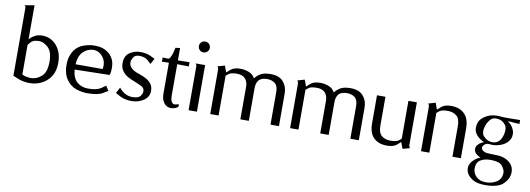

<svg xmlns="http://www.w3.org/2000/svg" viewBox="-65 -1094 4703 1704"><g transform="rotate(10 2287.0 -241.5)"><path d="M132.8 -372.1Q132.8 -449.2 132.8 -679.7Q111.3 -675.8 44.9 -664.1Q44.9 -664.1 50.8 -659.2Q56.6 -654.3 56.6 -642.6Q56.6 -439.5 56.6 -31.2Q56.6 -31.2 103.5 -11.7Q150.4 7.8 207 7.8Q298.8 7.8 363.3 -49.8Q428.7 -107.4 428.7 -212.9Q428.7 -308.6 377.9 -367.2Q326.2 -426.8 249 -426.8Q210 -426.8 184.6 -413.1Q159.2 -399.4 146.5 -387.7Q139.6 -380.9 136.7 -377Q132.8 -372.1 132.8 -372.1ZM132.8 -57.6Q132.8 -70.3 132.8 -107.4Q132.8 -161.1 132.8 -323.2Q132.8 -323.2 154.3 -348.6Q174.8 -374 230.5 -374Q268.6 -374 309.6 -336.9Q350.6 -299.8 350.6 -209Q350.6 -113.3 306.6 -76.2Q263.7 -38.1 210 -38.1Q194.3 -38.1 168.9 -43Q143.6 -47.9 132.8 -57.6Z M727.5 -34.2Q669.9 -34.2 628.9 -68.4Q588.9 -103.5 582 -179.7Q686.5 -182.6 896.5 -186.5Q908.2 -216.8 904.3 -272.5Q901.4 -327.1 861.3 -369.1Q838.9 -391.6 804.7 -406.2Q769.5 -419.9 717.8 -419.9Q674.8 -419.9 626 -403.3Q576.2 -387.7 543 -343.8Q525.4 -319.3 514.6 -286.1Q503.9 -252.9 503.9 -209Q503.9 -165 514.6 -130.9Q524.4 -97.7 543 -73.2Q576.2 -27.3 627 -9.8Q678.7 7.8 727.5 7.8Q823.2 7.8 866.2 -18.6Q910.2 -44.9 910.2 -44.9Q900.4 -59.6 882.8 -87.9Q882.8 -87.9 844.7 -60.5Q806.6 -34.2 727.5 -34.2ZM717.8 -380.9Q769.5 -379.9 803.7 -335Q829.1 -302.7 829.1 -259.8Q829.1 -244.1 826.2 -227.5Q805.7 -227.5 764.6 -227.5Q718.8 -227.5 582 -227.5Q586.9 -305.7 627 -342.8Q666 -379.9 717.8 -380.9Z M1058.6 -332Q1058.6 -346.7 1073.2 -373Q1087.9 -399.4 1127.9 -399.4Q1178.7 -399.4 1207 -372.1Q1236.3 -345.7 1236.3 -345.7Q1245.1 -362.3 1263.7 -396.5Q1263.7 -396.5 1225.6 -415Q1188.5 -434.6 1127.9 -434.6Q1080.1 -434.6 1036.1 -406.2Q991.2 -377 991.2 -310.5Q991.2 -269.5 1009.8 -243.2Q1028.3 -216.8 1054.7 -200.2Q1072.3 -188.5 1091.8 -180.7Q1111.3 -172.9 1129.9 -165Q1165 -151.4 1190.4 -137.7Q1216.8 -123 1216.8 -96.7Q1216.8 -73.2 1199.2 -50.8Q1181.6 -28.3 1127.9 -28.3Q1108.4 -28.3 1090.8 -33.2Q1074.2 -38.1 1060.5 -45.9Q1035.2 -60.5 1021.5 -76.2Q1007.8 -91.8 1007.8 -91.8Q998 -74.2 979.5 -39.1Q979.5 -39.1 1021.5 -15.6Q1064.5 7.8 1127.9 7.8Q1189.5 7.8 1236.3 -24.4Q1283.2 -57.6 1283.2 -108.4Q1283.2 -148.4 1264.6 -172.9Q1247.1 -196.3 1219.7 -211.9Q1187.5 -229.5 1150.4 -241.2Q1112.3 -252.9 1087.9 -272.5Q1074.2 -283.2 1066.4 -297.9Q1058.6 -311.5 1058.6 -332Z M1575.2 -382.8Q1575.2 -392.6 1575.2 -420.9Q1548.8 -420.9 1470.7 -418.9Q1470.7 -446.3 1470.7 -530.3Q1460 -528.3 1429.7 -525.4Q1429.7 -525.4 1426.8 -510.7Q1423.8 -497.1 1418.9 -479.5Q1413.1 -458 1403.3 -438.5Q1394.5 -418.9 1381.8 -418.9Q1366.2 -419.9 1333 -420.9Q1333 -418.9 1333 -411.1Q1333 -404.3 1333 -382.8Q1348.6 -383.8 1395.5 -384.8Q1395.5 -316.4 1395.5 -110.4Q1395.5 -72.3 1405.3 -48.8Q1415 -24.4 1429.7 -11.7Q1453.1 8.8 1481.4 8.8Q1487.3 8.8 1494.1 7.8Q1530.3 2 1546.9 -14.6Q1546.9 -22.5 1546.9 -37.1Q1530.3 -32.2 1512.7 -29.3Q1495.1 -27.3 1483.4 -43Q1477.5 -51.8 1473.6 -68.4Q1470.7 -84 1470.7 -110.4Q1470.7 -202.1 1470.7 -384.8Q1496.1 -384.8 1575.2 -382.8Z M1680.7 -528.3Q1701.2 -528.3 1715.8 -542Q1730.5 -556.6 1730.5 -577.1Q1730.5 -597.7 1715.8 -612.3Q1701.2 -626 1680.7 -626Q1660.2 -626 1646.5 -612.3Q1631.8 -597.7 1631.8 -577.1Q1631.8 -556.6 1646.5 -542Q1660.2 -528.3 1680.7 -528.3ZM1640.6 -393.6Q1640.6 -295.9 1640.6 0Q1645.5 0 1660.2 0Q1673.8 0 1715.8 0Q1715.8 -105.5 1715.8 -419.9Q1694.3 -419.9 1629.9 -419.9Q1637.7 -411.1 1639.6 -402.3Q1640.6 -393.6 1640.6 -393.6Z M2303.7 -442.4Q2244.1 -442.4 2211.9 -422.9Q2179.7 -403.3 2163.1 -378.9Q2142.6 -416 2105.5 -428.7Q2069.3 -442.4 2030.3 -442.4Q1970.7 -442.4 1941.4 -415Q1911.1 -387.7 1911.1 -387.7Q1904.3 -407.2 1889.6 -446.3Q1873 -441.4 1825.2 -427.7Q1833 -418.9 1835 -410.2Q1835.9 -401.4 1835.9 -401.4Q1835.9 -267.6 1835.9 0Q1855.5 0 1911.1 0Q1911.1 -89.8 1911.1 -358.4Q1911.1 -358.4 1932.6 -376Q1953.1 -393.6 2007.8 -393.6Q2056.6 -393.6 2082 -367.2Q2107.4 -339.8 2107.4 -294.9Q2107.4 -196.3 2107.4 0Q2126 0 2183.6 0Q2183.6 -74.2 2183.6 -294.9Q2183.6 -343.8 2207 -369.1Q2230.5 -393.6 2281.2 -393.6Q2321.3 -393.6 2350.6 -372.1Q2378.9 -349.6 2378.9 -294.9Q2378.9 -196.3 2378.9 0Q2383.8 0 2398.4 0Q2412.1 0 2455.1 0Q2455.1 -74.2 2455.1 -294.9Q2455.1 -356.4 2418 -399.4Q2380.9 -442.4 2303.7 -442.4Z M3023.4 -442.4Q2963.9 -442.4 2931.6 -422.9Q2899.4 -403.3 2882.8 -378.9Q2862.3 -416 2825.2 -428.7Q2789.1 -442.4 2750 -442.4Q2690.4 -442.4 2661.1 -415Q2630.9 -387.7 2630.9 -387.7Q2624 -407.2 2609.4 -446.3Q2592.8 -441.4 2544.9 -427.7Q2552.7 -418.9 2554.7 -410.2Q2555.7 -401.4 2555.7 -401.4Q2555.7 -267.6 2555.7 0Q2575.2 0 2630.9 0Q2630.9 -89.8 2630.9 -358.4Q2630.9 -358.4 2652.3 -376Q2672.9 -393.6 2727.5 -393.6Q2776.4 -393.6 2801.8 -367.2Q2827.1 -339.8 2827.1 -294.9Q2827.1 -196.3 2827.1 0Q2845.7 0 2903.3 0Q2903.3 -74.2 2903.3 -294.9Q2903.3 -343.8 2926.8 -369.1Q2950.2 -393.6 3001 -393.6Q3041 -393.6 3070.3 -372.1Q3098.6 -349.6 3098.6 -294.9Q3098.6 -196.3 3098.6 0Q3103.5 0 3118.2 0Q3131.8 0 3174.8 0Q3174.8 -74.2 3174.8 -294.9Q3174.8 -356.4 3137.7 -399.4Q3100.6 -442.4 3023.4 -442.4Z M3624 -37.1Q3624 -132.8 3624 -420.9Q3604.5 -420.9 3547.9 -420.9Q3547.9 -335.9 3547.9 -80.1Q3547.9 -80.1 3527.3 -62.5Q3505.9 -44.9 3451.2 -44.9Q3402.3 -44.9 3372.1 -70.3Q3340.8 -94.7 3340.8 -164.1Q3340.8 -250 3340.8 -420.9Q3321.3 -420.9 3264.6 -420.9Q3264.6 -358.4 3264.6 -170.9Q3264.6 -82 3307.6 -39.1Q3350.6 3.9 3428.7 3.9Q3488.3 3.9 3518.6 -23.4Q3547.9 -49.8 3547.9 -49.8Q3555.7 -30.3 3570.3 7.8Q3586.9 3.9 3634.8 -9.8Q3627 -18.6 3625 -28.3Q3624 -37.1 3624 -37.1Z M3735.4 -401.4Q3735.4 -300.8 3735.4 0Q3754.9 0 3810.5 0Q3810.5 -89.8 3810.5 -358.4Q3810.5 -358.4 3832 -376Q3852.5 -393.6 3907.2 -393.6Q3956.1 -393.6 3987.3 -368.2Q4018.6 -342.8 4018.6 -275.4Q4018.6 -183.6 4018.6 0Q4023.4 0 4038.1 0Q4051.8 0 4094.7 0Q4094.7 -67.4 4094.7 -267.6Q4094.7 -355.5 4050.8 -398.4Q4007.8 -442.4 3929.7 -442.4Q3870.1 -442.4 3840.8 -415Q3810.5 -387.7 3810.5 -387.7Q3803.7 -407.2 3789.1 -446.3Q3772.5 -441.4 3724.6 -427.7Q3732.4 -418.9 3734.4 -410.2Q3735.4 -401.4 3735.4 -401.4Z M4346.7 -427.7Q4355.5 -427.7 4358.4 -427.7Q4360.4 -426.8 4368.2 -426.8Q4382.8 -425.8 4411.1 -423.8Q4416 -423.8 4434.6 -423.8Q4454.1 -423.8 4477.5 -423.8Q4504.9 -423.8 4529.3 -424.8Q4553.7 -424.8 4553.7 -424.8Q4553.7 -413.1 4553.7 -389.6Q4540 -390.6 4501 -392.6Q4487.3 -394.5 4474.6 -395.5Q4460.9 -396.5 4448.2 -396.5Q4448.2 -396.5 4463.9 -383.8Q4479.5 -372.1 4494.1 -348.6Q4501 -336.9 4506.8 -321.3Q4511.7 -306.6 4511.7 -288.1Q4511.7 -265.6 4503.9 -248Q4495.1 -230.5 4482.4 -215.8Q4457 -190.4 4419.9 -177.7Q4381.8 -165 4348.6 -165Q4341.8 -165 4335.9 -166Q4329.1 -166 4322.3 -167Q4318.4 -167 4309.6 -167Q4291 -167 4276.4 -151.4Q4262.7 -136.7 4262.7 -127.9Q4262.7 -107.4 4283.2 -95.7Q4302.7 -85 4318.4 -85Q4332 -84 4358.4 -83Q4383.8 -82 4397.5 -82Q4464.8 -83 4512.7 -47.9Q4559.6 -12.7 4559.6 43.9Q4559.6 101.6 4511.7 149.4Q4464.8 197.3 4347.7 197.3Q4275.4 197.3 4237.3 174.8Q4200.2 152.3 4184.6 126Q4175.8 111.3 4172.9 97.7Q4169.9 85 4169.9 75.2Q4169.9 57.6 4176.8 42Q4183.6 27.3 4193.4 14.6Q4211.9 -7.8 4235.4 -21.5Q4257.8 -34.2 4263.7 -36.1Q4263.7 -36.1 4263.7 -37.1Q4249 -41 4226.6 -58.6Q4204.1 -76.2 4204.1 -105.5Q4204.1 -116.2 4209 -126Q4212.9 -135.7 4220.7 -143.6Q4234.4 -158.2 4251 -167Q4267.6 -175.8 4271.5 -175.8Q4271.5 -176.8 4271.5 -176.8Q4233.4 -192.4 4206.1 -221.7Q4178.7 -252 4178.7 -289.1Q4178.7 -341.8 4208 -372.1Q4238.3 -401.4 4274.4 -415Q4293.9 -421.9 4312.5 -424.8Q4332 -427.7 4346.7 -427.7ZM4374 -397.5Q4356.4 -401.4 4341.8 -401.4Q4308.6 -401.4 4290 -378.9Q4262.7 -346.7 4253.9 -310.5Q4248 -290 4248 -272.5Q4248 -243.2 4264.6 -225.6Q4290 -199.2 4316.4 -192.4Q4331.1 -188.5 4344.7 -188.5Q4369.1 -188.5 4389.6 -200.2Q4421.9 -219.7 4434.6 -271.5Q4440.4 -295.9 4440.4 -314.5Q4440.4 -343.8 4426.8 -360.4Q4404.3 -389.6 4374 -397.5ZM4358.4 -31.2Q4302.7 -31.2 4266.6 -8.8Q4230.5 13.7 4230.5 65.4Q4230.5 111.3 4262.7 141.6Q4293.9 171.9 4349.6 171.9Q4405.3 171.9 4447.3 144.5Q4489.3 116.2 4489.3 60.5Q4489.3 35.2 4463.9 2Q4437.5 -31.2 4358.4 -31.2Z"/></g></svg>

Font: BSRU BANSOMDEJ
Style: Regular
Weight: 400
Designer: Wisit Potiwat
Version: Version 1.000;PS 002.000;hotconv 1.0.70;makeotf.lib2.5.58329